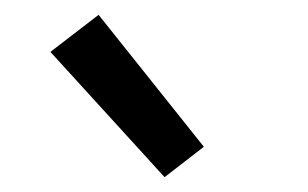

<svg xmlns="http://www.w3.org/2000/svg" viewBox="-20 -802 415 259"><path d="M202 -563 48 -732 113 -782 255 -604Z"/></svg>

Font: Zed Sans
Style: Regular
Weight: 400
Designer: Belleve Invis
Foundry: Belleve Invis
Version: Version 1.0.0; ttfautohint (v1.8.4)